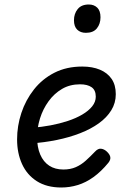

<svg xmlns="http://www.w3.org/2000/svg" viewBox="-20 -815 566 854"><path d="M253 19Q188 19 144 -9Q100 -37 78 -85.5Q56 -134 56 -195Q56 -255 75 -312.5Q94 -370 131 -417Q168 -464 222 -491.5Q276 -519 346 -519Q391 -519 424.5 -505Q458 -491 476.5 -464Q495 -437 495 -396Q495 -357 475 -324.5Q455 -292 419.5 -266.5Q384 -241 336.5 -222.5Q289 -204 233 -192.5Q177 -181 117 -177L125 -247Q165 -250 205 -257.5Q245 -265 281.5 -277Q318 -289 346 -305.5Q374 -322 390 -342Q406 -362 406 -385Q406 -414 387.5 -427Q369 -440 336 -440Q291 -440 256 -419.5Q221 -399 196 -364.5Q171 -330 158 -288.5Q145 -247 145 -205Q145 -160 159 -127.5Q173 -95 199 -78Q225 -61 262 -61Q293 -61 317 -71.5Q341 -82 361.5 -100.5Q382 -119 403 -141Q416 -155 429.5 -153.5Q443 -152 455 -141Q468 -129 470.5 -117Q473 -105 462 -91Q430 -52 396 -27.5Q362 -3 326 8Q290 19 253 19ZM362 -669Q338 -669 323.5 -683Q309 -697 309 -725Q309 -754 325.5 -774.5Q342 -795 375 -795Q398 -795 412.5 -781Q427 -767 427 -738Q427 -709 411 -689Q395 -669 362 -669Z"/></svg>

Font: Playwrite ZA
Style: Regular
Weight: 400
Designer: Veronika Burian, José Scaglione
Foundry: TypeTogether
Version: Version 1.002